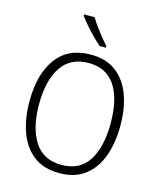

<svg xmlns="http://www.w3.org/2000/svg" viewBox="-137 -1109 954 1150"><g transform="rotate(15 340.5 -534.5)"><path d="M622 -424Q622 -318 592 -235Q562 -152 499.5 -104Q437 -56 341 -56Q243 -56 180.5 -104.5Q118 -153 88 -236.5Q58 -320 58 -425Q58 -595 130 -693Q202 -791 343 -791Q436 -791 498 -745Q560 -699 591 -616.5Q622 -534 622 -424ZM118 -424Q118 -278 173 -192.5Q228 -107 341 -107Q454 -107 508 -191.5Q562 -276 562 -424Q562 -575 507 -657Q452 -739 343 -739Q229 -739 173.5 -654.5Q118 -570 118 -424ZM305 -1013Q318 -990 337.5 -963Q357 -936 378 -910Q399 -884 417 -864V-854H379Q356 -873 329 -900.5Q302 -928 278 -956Q254 -984 239 -1005V-1013Z"/></g></svg>

Font: Noto Sans Malayalam UI SemiCondensed Light
Style: Regular
Weight: 300
Width: 4
Designer: Jelle Bosma - Monotype Design Team
Foundry: Monotype Imaging Inc.
Version: Version 2.104; ttfautohint (v1.8.4.7-5d5b)